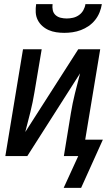

<svg xmlns="http://www.w3.org/2000/svg" viewBox="-20 -760 540 935"><path d="M293 -600Q273 -600 253.5 -603Q234 -606 217 -613.5Q200 -621 186 -633.5Q172 -646 163.5 -663Q155 -680 154 -700Q153 -720 156 -740H236Q234 -725 237 -710.5Q240 -696 250.5 -686.5Q261 -677 275.5 -673.5Q290 -670 305 -670Q320 -670 335.5 -673.5Q351 -677 364.5 -686.5Q378 -696 386 -710.5Q394 -725 396 -740H476Q473 -720 465 -700Q457 -680 443.5 -663Q430 -646 412 -633.5Q394 -621 374 -613.5Q354 -606 333.5 -603Q313 -600 293 -600ZM290 155 361 0H291L325 -208Q333 -257 345 -305.5Q357 -354 370 -403L113 0H6L92 -520H183L148 -312Q140 -263 128 -214.5Q116 -166 103 -117L361 -520H468L395 -80H481L375 155Z"/></svg>

Font: Iosevka Term Curly Md Obl
Style: Regular
Weight: 500
Italic angle: -9°
Designer: Belleve Invis
Foundry: Belleve Invis
Version: Version 32.3.0